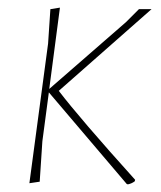

<svg xmlns="http://www.w3.org/2000/svg" viewBox="-20 -476 421 503"><path d="M134 -238Q189 -166 334 -5L333 -1Q325 5 315 7L312 6L108 -234L91 -106L84 0L57 4L106 -362L112 -452L137 -456L109 -243L310 -418L344 -452H377Z"/></svg>

Font: Luna Sans Thin
Style: Italic
Weight: 250
Italic angle: -7°
Designer: Juan Pablo del Peral
Foundry: Huerta Tipografica
Version: Version 2.001; ttfautohint (v1.5)